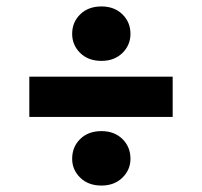

<svg xmlns="http://www.w3.org/2000/svg" viewBox="-20 -590 628 596"><path d="M71 -227V-352H516V-227ZM295 -14Q254 -14 229 -38.5Q204 -63 204 -97Q204 -134 229 -158.5Q254 -183 295 -183Q335 -183 360 -158.5Q385 -134 385 -97Q385 -63 360 -38.5Q335 -14 295 -14ZM295 -401Q254 -401 229 -425.5Q204 -450 204 -485Q204 -521 229 -545.5Q254 -570 295 -570Q335 -570 360 -545.5Q385 -521 385 -485Q385 -450 360 -425.5Q335 -401 295 -401Z"/></svg>

Font: DM Sans 9pt Black
Style: Regular
Weight: 900
Version: Version 4.004;gftools[0.9.30]